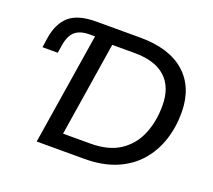

<svg xmlns="http://www.w3.org/2000/svg" viewBox="-119 -861 1126 1017"><g transform="rotate(20 443.5 -352.5)"><path d="M180 0 280 -629H249Q197 -629 168.5 -605Q140 -581 131 -523L124 -480H38L46 -535Q60 -621 109 -663Q158 -705 259 -705H507Q671 -705 759.5 -627Q848 -549 849 -407Q849 -322 824.5 -248.5Q800 -175 750.5 -119Q701 -63 625.5 -31.5Q550 0 448 0ZM297 -87H450Q553 -87 617 -129.5Q681 -172 711 -244.5Q741 -317 741 -406Q741 -509 682 -563.5Q623 -618 507 -618H381Z"/></g></svg>

Font: Nunito Sans SemiBold
Style: Italic
Weight: 600
Italic angle: -9°
Designer: Vernon Adams
Foundry: Vernon Adams
Version: Version 3.006; ttfautohint (v1.8.3)